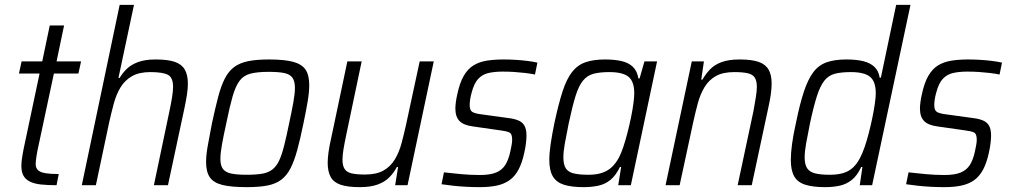

<svg xmlns="http://www.w3.org/2000/svg" viewBox="-20 -763 4163 791"><path d="M213 0Q175 0 148 -3Q121 -6 103 -15Q85 -24 76.5 -39.5Q68 -55 68 -80Q68 -89 69 -98.5Q70 -108 72 -120Q74 -132 77 -148L143 -460H58L69 -510H154L185 -658H244L213 -510H314L303 -460H202L134 -141Q132 -131 130.5 -121Q129 -111 128 -102Q127 -93 127 -88Q127 -71 136.5 -62Q146 -53 167 -49.5Q188 -46 222 -46Z M317 0 473 -743H532L468 -442H473Q484 -461 501.5 -478.5Q519 -496 548 -507Q577 -518 621 -518Q672 -518 700.5 -508Q729 -498 741.5 -476Q754 -454 754 -418Q754 -398 750 -372Q746 -346 740 -318L672 0H614L678 -305Q685 -338 689 -363Q693 -388 693 -405Q693 -444 671.5 -455Q650 -466 599 -466Q553 -466 523.5 -449Q494 -432 476.5 -403Q459 -374 449 -337Q439 -300 430 -260L375 0Z M996 8Q933 8 896.5 -1Q860 -10 844.5 -32.5Q829 -55 829 -96Q829 -124 836 -163Q843 -202 853 -254Q867 -319 879 -364.5Q891 -410 906.5 -440Q922 -470 945 -487Q968 -504 1002.5 -511Q1037 -518 1088 -518Q1151 -518 1187 -508.5Q1223 -499 1238.5 -476.5Q1254 -454 1254 -412Q1254 -384 1247.5 -345Q1241 -306 1230 -254Q1217 -190 1204.5 -144.5Q1192 -99 1176.5 -69Q1161 -39 1138 -22Q1115 -5 1081 1.5Q1047 8 996 8ZM997 -43Q1035 -43 1060.5 -47.5Q1086 -52 1102.5 -65Q1119 -78 1130 -101.5Q1141 -125 1150.5 -162.5Q1160 -200 1171 -254Q1182 -305 1188.5 -341Q1195 -377 1195 -401Q1195 -428 1185 -442.5Q1175 -457 1151.5 -462Q1128 -467 1087 -467Q1040 -467 1011.5 -459.5Q983 -452 966.5 -429.5Q950 -407 938 -365Q926 -323 912 -254Q901 -204 894.5 -168Q888 -132 888 -108Q888 -81 898.5 -67Q909 -53 932.5 -48Q956 -43 997 -43Z M1462 8Q1412 8 1383 -2Q1354 -12 1342 -34.5Q1330 -57 1330 -92Q1330 -111 1333.5 -136.5Q1337 -162 1344 -192L1411 -510H1470L1406 -205Q1399 -172 1395 -147.5Q1391 -123 1391 -105Q1391 -80 1400 -66.5Q1409 -53 1429.5 -48.5Q1450 -44 1484 -44Q1531 -44 1560 -60.5Q1589 -77 1606.5 -106Q1624 -135 1634 -172Q1644 -209 1653 -250L1709 -510H1767L1659 0H1608L1620 -75H1615Q1603 -52 1584.5 -33Q1566 -14 1536.5 -3Q1507 8 1462 8Z M1956 8Q1930 8 1901 6.5Q1872 5 1845.5 2Q1819 -1 1799 -4L1809 -53Q1829 -51 1846.5 -49Q1864 -47 1881.5 -45.5Q1899 -44 1917.5 -43Q1936 -42 1956 -42Q2000 -42 2024.5 -52.5Q2049 -63 2062 -84Q2075 -105 2082 -137Q2085 -151 2087.5 -164Q2090 -177 2090 -188Q2090 -212 2078 -217.5Q2066 -223 2041 -226L1929 -242Q1890 -247 1873 -264.5Q1856 -282 1856 -316Q1856 -326 1858 -342Q1860 -358 1864 -375Q1874 -422 1890.5 -450.5Q1907 -479 1930.5 -493.5Q1954 -508 1985 -513Q2016 -518 2054 -518Q2078 -518 2103.5 -516.5Q2129 -515 2153 -512Q2177 -509 2194 -505L2184 -456Q2164 -460 2142.5 -462.5Q2121 -465 2098.5 -466.5Q2076 -468 2050 -468Q2019 -468 1993.5 -462.5Q1968 -457 1950.5 -438.5Q1933 -420 1923 -381Q1919 -367 1917 -354Q1915 -341 1915 -330Q1915 -308 1926.5 -301.5Q1938 -295 1963 -292L2072 -277Q2098 -274 2115 -267Q2132 -260 2140.5 -245.5Q2149 -231 2149 -204Q2149 -193 2147 -174.5Q2145 -156 2140 -134Q2131 -92 2116 -64Q2101 -36 2079 -20.5Q2057 -5 2027 1.5Q1997 8 1956 8Z M2385 8Q2334 8 2303 -2Q2272 -12 2257.5 -36.5Q2243 -61 2243 -104Q2243 -132 2248.5 -169.5Q2254 -207 2264 -256Q2281 -335 2297.5 -386Q2314 -437 2336.5 -466Q2359 -495 2392 -506.5Q2425 -518 2473 -518Q2511 -518 2540 -511.5Q2569 -505 2587 -488Q2605 -471 2610 -440H2615L2635 -510H2687L2579 0H2527L2539 -75H2534Q2517 -40 2495 -22Q2473 -4 2445 2Q2417 8 2385 8ZM2404 -43Q2437 -43 2460.5 -51Q2484 -59 2500.5 -74.5Q2517 -90 2530 -114Q2539 -131 2548 -158Q2557 -185 2565 -216Q2573 -247 2579.5 -278.5Q2586 -310 2589.5 -336.5Q2593 -363 2593 -379Q2593 -427 2569.5 -446.5Q2546 -466 2490 -466Q2451 -466 2425 -459Q2399 -452 2381.5 -430.5Q2364 -409 2351 -367Q2338 -325 2323 -255Q2313 -206 2307 -172Q2301 -138 2301 -115Q2301 -85 2311 -69.5Q2321 -54 2344 -48.5Q2367 -43 2404 -43Z M2722 0 2830 -510H2880L2869 -435H2874Q2887 -458 2905 -477Q2923 -496 2952.5 -507Q2982 -518 3027 -518Q3077 -518 3105.5 -508Q3134 -498 3146.5 -476Q3159 -454 3159 -419Q3159 -399 3155.5 -374Q3152 -349 3145 -318L3077 0H3019L3084 -305Q3090 -338 3094 -363Q3098 -388 3098 -405Q3098 -431 3089 -444Q3080 -457 3059.5 -461.5Q3039 -466 3005 -466Q2958 -466 2929 -449.5Q2900 -433 2882.5 -404Q2865 -375 2855 -338Q2845 -301 2836 -260L2780 0Z M3379 8Q3329 8 3297.5 -2Q3266 -12 3252 -36.5Q3238 -61 3238 -104Q3238 -132 3243 -169.5Q3248 -207 3259 -256Q3275 -335 3292 -386Q3309 -437 3331 -466Q3353 -495 3386 -506.5Q3419 -518 3467 -518Q3508 -518 3536.5 -511Q3565 -504 3582.5 -487.5Q3600 -471 3604 -443H3609L3672 -743H3731L3573 0H3522L3533 -75H3528Q3512 -40 3489.5 -22Q3467 -4 3439.5 2Q3412 8 3379 8ZM3398 -43Q3432 -43 3455.5 -50.5Q3479 -58 3495.5 -74Q3512 -90 3524 -114Q3533 -131 3542 -157Q3551 -183 3559 -214Q3567 -245 3573.5 -276Q3580 -307 3584 -334.5Q3588 -362 3588 -379Q3588 -427 3564.5 -446.5Q3541 -466 3485 -466Q3445 -466 3419 -459Q3393 -452 3376 -430.5Q3359 -409 3345.5 -367Q3332 -325 3317 -255Q3307 -206 3301 -172Q3295 -138 3295 -115Q3295 -85 3305.5 -69.5Q3316 -54 3339 -48.5Q3362 -43 3398 -43Z M3870 8Q3844 8 3815 6.5Q3786 5 3759.5 2Q3733 -1 3713 -4L3723 -53Q3743 -51 3760.5 -49Q3778 -47 3795.5 -45.5Q3813 -44 3831.5 -43Q3850 -42 3870 -42Q3914 -42 3938.5 -52.5Q3963 -63 3976 -84Q3989 -105 3996 -137Q3999 -151 4001.5 -164Q4004 -177 4004 -188Q4004 -212 3992 -217.5Q3980 -223 3955 -226L3843 -242Q3804 -247 3787 -264.5Q3770 -282 3770 -316Q3770 -326 3772 -342Q3774 -358 3778 -375Q3788 -422 3804.5 -450.5Q3821 -479 3844.5 -493.5Q3868 -508 3899 -513Q3930 -518 3968 -518Q3992 -518 4017.5 -516.5Q4043 -515 4067 -512Q4091 -509 4108 -505L4098 -456Q4078 -460 4056.5 -462.5Q4035 -465 4012.5 -466.5Q3990 -468 3964 -468Q3933 -468 3907.5 -462.5Q3882 -457 3864.5 -438.5Q3847 -420 3837 -381Q3833 -367 3831 -354Q3829 -341 3829 -330Q3829 -308 3840.5 -301.5Q3852 -295 3877 -292L3986 -277Q4012 -274 4029 -267Q4046 -260 4054.5 -245.5Q4063 -231 4063 -204Q4063 -193 4061 -174.5Q4059 -156 4054 -134Q4045 -92 4030 -64Q4015 -36 3993 -20.5Q3971 -5 3941 1.5Q3911 8 3870 8Z"/></svg>

Font: Saira SemiCondensed Light
Style: Italic
Weight: 300
Width: 4
Italic angle: -12°
Designer: Hector Gatti with collaboration of the Omnibus-Type team
Foundry: Omnibus-Type
Version: Version 1.101